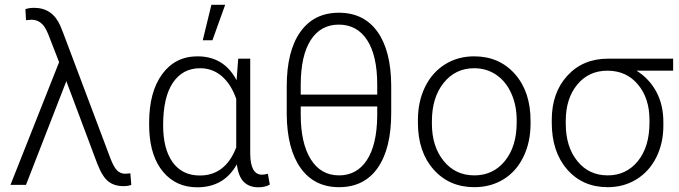

<svg xmlns="http://www.w3.org/2000/svg" viewBox="-20 -774 2842 804"><path d="M123 -741.2Q199.2 -741.2 232.4 -666.5L245.1 -634.8L442.4 -110.8Q456.1 -74.7 470.2 -60.5Q484.4 -46.4 504.9 -46.4L525.9 -48.3L529.8 0Q518.1 5.4 496.6 5.4Q458.5 5.4 433.6 -14.2Q408.7 -33.7 387.2 -88.9L257.8 -434.1L88.9 0H23.9L227.5 -513.7L182.1 -630.4L174.8 -646.5Q153.3 -691.4 111.8 -691.4L88.9 -689.5L86.4 -735.8Q102.5 -741.2 123 -741.2Z M1027.8 -528.3V-130.9Q1028.3 -42.5 1077.1 -42.5Q1087.4 -42.5 1101.6 -46.4L1109.9 -1Q1089.8 10.3 1062 10.3Q1023.9 10.3 1001.2 -12Q978.5 -34.2 971.7 -85.9Q918 10.3 806.2 10.3Q717.8 10.3 663.8 -53.5Q609.9 -117.2 605 -229L604.5 -259.8Q604.5 -389.2 659.2 -463.6Q713.9 -538.1 807.1 -538.1Q918 -538.1 970.7 -438L977.5 -528.3ZM663.1 -249.5Q663.1 -149.9 703.1 -94.5Q743.2 -39.1 816.9 -39.1Q923.8 -39.1 969.2 -156.7V-359.9Q947.8 -421.4 908.9 -454.8Q870.1 -488.3 817.9 -488.3Q745.1 -488.3 704.1 -427.7Q663.1 -367.2 663.1 -249.5ZM865.2 -753.9H922.9L869.6 -605.5H829.1Z M1618.2 -300.8Q1618.2 -151.4 1561.5 -70.8Q1504.9 9.8 1399.9 9.8Q1296.4 9.8 1239.3 -69.8Q1182.1 -149.4 1180.7 -294.4V-412.1Q1180.7 -560.5 1237.8 -640.6Q1294.9 -720.7 1398.9 -720.7Q1503.4 -720.7 1560.3 -641.6Q1617.2 -562.5 1618.2 -416.5ZM1239.3 -377.9H1559.6V-419.4Q1559.6 -541.5 1517.3 -606.2Q1475.1 -670.9 1398.9 -670.9Q1322.8 -670.9 1281 -606Q1239.3 -541 1239.3 -417.5ZM1559.6 -328.1H1239.3V-294.4Q1239.3 -174.8 1281.2 -107.2Q1323.2 -39.6 1399.9 -39.6Q1474.1 -39.6 1516.1 -103.3Q1558.1 -167 1559.6 -287.1Z M1730 -272Q1730 -348.1 1759.5 -409.2Q1789.1 -470.2 1843 -504.2Q1897 -538.1 1965.3 -538.1Q2070.8 -538.1 2136.2 -464.1Q2201.7 -390.1 2201.7 -268.1V-255.9Q2201.7 -179.2 2172.1 -117.9Q2142.6 -56.6 2088.9 -23.4Q2035.2 9.8 1966.3 9.8Q1861.3 9.8 1795.7 -64.2Q1730 -138.2 1730 -260.3ZM1788.6 -255.9Q1788.6 -161.1 1837.6 -100.3Q1886.7 -39.6 1966.3 -39.6Q2045.4 -39.6 2094.5 -100.3Q2143.6 -161.1 2143.6 -260.7V-272Q2143.6 -332.5 2121.1 -382.8Q2098.6 -433.1 2058.1 -460.7Q2017.6 -488.3 1965.3 -488.3Q1887.2 -488.3 1837.9 -427Q1788.6 -365.7 1788.6 -266.6Z M2798.8 -478H2645.5Q2698.7 -444.8 2728.3 -389.9Q2757.8 -335 2757.8 -263.2V-247.1Q2757.8 -174.8 2728.5 -115.7Q2699.2 -56.6 2645.8 -23.4Q2592.3 9.8 2524.9 9.8Q2419.9 9.8 2355.2 -64.2Q2290.5 -138.2 2290.5 -260.3V-272Q2290.5 -385.7 2355.7 -457Q2420.9 -528.3 2525.9 -528.3H2798.8ZM2349.1 -255.9Q2349.1 -159.7 2397.5 -99.6Q2445.8 -39.6 2524.9 -39.6Q2602.5 -39.6 2651.1 -99.4Q2699.7 -159.2 2699.7 -260.7V-272Q2699.7 -362.3 2651.4 -420.2Q2603 -478 2523.4 -478Q2445.3 -478 2397.2 -419.7Q2349.1 -361.3 2349.1 -268.1Z"/></svg>

Font: RobotoInd Light
Style: Regular
Weight: 300
Designer: Google
Version: Version 2.001151; 2014